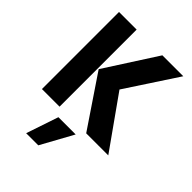

<svg xmlns="http://www.w3.org/2000/svg" viewBox="-262 -799 1187 1187"><g transform="rotate(45 331.0 -206.0)"><path d="M219 0H65V-674H219ZM295 262H189L260 51H411ZM645 0H452L226 -335L444 -674H627L406 -337Z"/></g></svg>

Font: Hind Mysuru
Style: Bold
Weight: 700
Designer: Manushi Parikh, Hitesh Malaviya
Foundry: Indian Type Foundry
Version: Version 0.703;PS 1.0;hotconv 1.0.86;makeotf.lib2.5.63406